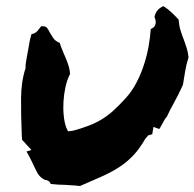

<svg xmlns="http://www.w3.org/2000/svg" viewBox="-20 -621 649 641"><path d="M576.2 -555.7Q578.1 -534.2 583 -518.6Q587.9 -502.9 593.8 -488.3Q598.6 -474.6 603 -461.4Q607.4 -448.2 609.4 -429.7Q601.6 -404.3 598.1 -382.8Q594.7 -361.3 590.8 -337.9Q575.2 -303.7 560.5 -277.3Q545.9 -251 537.1 -231.4Q532.2 -226.6 528.8 -220.2Q525.4 -213.9 521.5 -207Q519.5 -204.1 516.6 -198.2Q513.7 -192.4 511.7 -190.4L492.2 -197.3L488.3 -172.9L474.6 -168.9L464.8 -157.2Q446.3 -125 425.8 -103Q405.3 -81.1 379.4 -64Q353.5 -46.9 320.8 -32.2Q288.1 -17.6 247.1 0Q230.5 -2 218.3 -2.4Q206.1 -2.9 195.3 -3.9Q176.8 -3.9 149.4 -6.8Q146.5 -14.6 140.6 -17.6Q134.8 -20.5 129.9 -20.5Q113.3 -28.3 105 -43.5Q96.7 -58.6 88.9 -76.2Q84 -86.9 79.1 -96.2Q74.2 -105.5 68.4 -115.2L85 -120.1L63.5 -143.6Q61.5 -146.5 58.6 -148.9Q55.7 -151.4 53.7 -154.3L52.7 -169.9Q49.8 -237.3 50.3 -293.5Q50.8 -349.6 65.4 -393.6V-404.3Q68.4 -425.8 71.3 -439.9Q74.2 -454.1 76.2 -466.8Q79.1 -488.3 85 -506.8Q98.6 -509.8 105.5 -518.1Q112.3 -526.4 117.2 -533.2Q130.9 -534.2 135.7 -529.3Q140.6 -524.4 145.5 -513.7Q150.4 -504.9 157.7 -494.1Q165 -483.4 179.7 -477.5Q181.6 -469.7 185.1 -461.4Q188.5 -453.1 192.4 -443.4Q200.2 -426.8 206.5 -408.7Q212.9 -390.6 213.9 -374Q204.1 -355.5 198.7 -331.1Q193.4 -306.6 191.9 -281.7Q190.4 -256.8 192.9 -233.9Q195.3 -210.9 201.2 -195.3L207 -182.6L223.6 -184.6Q252.9 -192.4 276.9 -201.7Q300.8 -210.9 321.3 -223.6Q341.8 -236.3 360.4 -253.4Q378.9 -270.5 399.4 -293Q419.9 -315.4 435.1 -344.2Q450.2 -373 460.4 -404.3Q470.7 -435.5 476.1 -466.3Q481.4 -497.1 483.4 -524.4Q500 -530.3 500 -547.9L498 -558.6Q494.1 -564.5 498 -572.3Q503.9 -590.8 525.4 -600.6Q541 -590.8 553.2 -579.1Q565.4 -567.4 576.2 -555.7Z"/></svg>

Font: Permanent Marker
Style: Regular
Weight: 400
Designer: Font Diner, Inc
Foundry: Font Diner, Inc
Version: Version 1.000